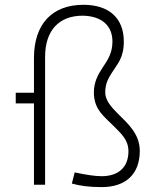

<svg xmlns="http://www.w3.org/2000/svg" viewBox="-20 -762 626 792"><path d="M399.4 9.8C499.5 9.8 556.6 -44.4 556.6 -139.6C556.6 -209 508.8 -251 466.8 -292.5C437.5 -321.3 414.1 -349.1 414.1 -380.9C414.1 -418 427.7 -439.9 441.4 -461.9C463.9 -498 490.7 -522 490.7 -590.8C490.7 -687 430.2 -742.2 324.2 -742.2C194.3 -742.2 120.1 -662.1 120.1 -522.5V-379.4H44.9V-335.4H120.1V0H166V-527.3C166 -635.3 222.2 -697.3 321.3 -697.3C399.4 -695.8 443.8 -656.2 443.8 -590.8C443.8 -543.5 424.8 -515.1 403.8 -483.9C385.3 -456.1 367.2 -424.3 367.2 -380.9C367.2 -309.1 410.6 -281.2 449.7 -241.2C479 -211.4 509.8 -186 509.8 -137.7C509.8 -72.8 469.2 -35.2 399.4 -35.2C371.1 -35.2 335.4 -41 288.1 -50.8L276.4 -4.9C308.1 4.4 347.7 9.8 399.4 9.8Z"/></svg>

Font: Cascadia Mono PL ExtraLight
Style: Regular
Weight: 200
Monospace: yes
Designer: Aaron Bell
Foundry: Saja Typeworks
Version: Version 2404.023